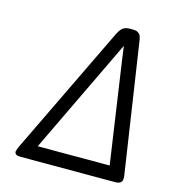

<svg xmlns="http://www.w3.org/2000/svg" viewBox="-96 -706 718 788"><g transform="rotate(15 262.5 -312.0)"><path d="M37.1 -16.1Q37.1 -18.1 43.9 -36.1L308.1 -584Q317.9 -605 328.9 -614.5Q339.8 -624 360.8 -624H370.1Q377.9 -624 384 -623Q390.1 -622.1 394 -619.1Q397.9 -616.2 400.4 -614.5Q402.8 -612.8 405 -607.4Q407.2 -602.1 407.7 -600.6Q408.2 -599.1 409.7 -591.6Q411.1 -584 411.1 -583L493.2 -37.1Q494.1 -33.2 494.1 -23.9Q494.1 0 464.8 0H61Q37.1 0 37.1 -16.1ZM119.1 -60.1H424.8L360.8 -499L354 -549.8Z"/></g></svg>

Font: CMU Typewriter Text
Style: LightOblique
Weight: 200
Italic angle: -9.46001°
Version: Version 0.7.0